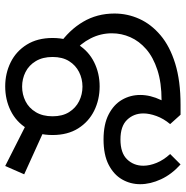

<svg xmlns="http://www.w3.org/2000/svg" viewBox="-8 -698 714 738"><g transform="rotate(90 349.0 -329.0)"><path d="M153 -198Q96 -237 64 -291Q32 -345 32 -412Q32 -462 52.5 -507.5Q73 -553 115.5 -589Q158 -625 224.5 -645.5Q291 -666 383 -666Q395 -666 401.5 -666Q408 -666 421 -666L429 -589Q416 -591 402 -592Q388 -593 365 -593Q298 -593 249 -577Q200 -561 169 -534Q138 -507 123 -473Q108 -439 108 -402Q108 -359 127.5 -320.5Q147 -282 181 -254L153 -198ZM448 -78 467 -148 650 -65 618 8ZM312 8Q262 8 219.5 -13Q177 -34 151.5 -75Q126 -116 126 -174Q126 -232 151.5 -272.5Q177 -313 219.5 -334Q262 -355 312 -355Q363 -355 405.5 -334Q448 -313 473.5 -272.5Q499 -232 499 -174Q499 -116 473.5 -75Q448 -34 405.5 -13Q363 8 312 8ZM313 -57Q343 -57 369 -70Q395 -83 411 -109.5Q427 -136 427 -174Q427 -212 411 -237.5Q395 -263 369 -276Q343 -289 313 -289Q283 -289 257 -276Q231 -263 215 -237.5Q199 -212 199 -174Q199 -136 215 -109.5Q231 -83 257 -70Q283 -57 313 -57ZM516 -435Q568 -435 592.5 -460.5Q617 -486 617 -523Q617 -547 606 -574Q595 -601 572 -626L612 -666Q650 -632 669 -591Q688 -550 688 -511Q688 -473 669.5 -441Q651 -409 613 -389.5Q575 -370 516 -370Q458 -370 420 -389.5Q382 -409 363.5 -441Q345 -473 345 -511Q345 -550 364.5 -591Q384 -632 421 -666L457 -626Q436 -601 426 -573.5Q416 -546 416 -523Q416 -486 440.5 -460.5Q465 -435 516 -435Z"/></g></svg>

Font: hexoriya15
Style: Book
Weight: 400
Designer: Jelle Bosma - Monotype Design Team
Foundry: Monotype Imaging Inc.
Version: Version 2.003